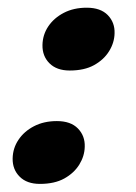

<svg xmlns="http://www.w3.org/2000/svg" viewBox="-20 -456 343 486"><path d="M81 9.5Q48 9.5 29.8 -8.8Q11.5 -27 12 -55Q12.5 -81 26.8 -102.2Q41 -123.5 66 -136.5Q91 -149.5 124 -149.5Q159 -149.5 177.2 -130.8Q195.5 -112 194.5 -84.5Q194 -61 180.8 -39.5Q167.5 -18 142.8 -4.2Q118 9.5 81 9.5ZM156.5 -277.5Q123.5 -277.5 105.2 -295.8Q87 -314 87.5 -342Q88 -368 102.2 -389.2Q116.5 -410.5 141.5 -423.5Q166.5 -436.5 199.5 -436.5Q234.5 -436.5 252.8 -417.8Q271 -399 270 -371.5Q269.5 -348 256.2 -326.5Q243 -305 218.2 -291.2Q193.5 -277.5 156.5 -277.5Z"/></svg>

Font: Fraunces 120pt
Style: Bold Italic
Weight: 700
Italic angle: -16°
Version: Version 1.000;[b76b70a41]